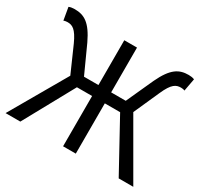

<svg xmlns="http://www.w3.org/2000/svg" viewBox="-154 -949 1206 1151"><g transform="rotate(30 449.0 -373.5)"><path d="M7 0H109L300 -348H405V0H493V-348H599L790 0H891L667 -388L746 -565C782 -647 809 -658 842 -658C849 -658 860 -657 868 -653L884 -740C873 -745 858 -747 844 -747C778 -747 731 -721 679 -611L594 -424H493V-734H405V-424H305L220 -611C168 -721 121 -747 55 -747C41 -747 25 -745 15 -740L30 -653C39 -657 50 -658 57 -658C89 -658 116 -647 153 -565L231 -388Z"/></g></svg>

Font: DAIFUKU Sans JP
Style: Regular
Weight: 400
Designer: Original font ‘Source Han Sans JP’ : Ryoko NISHIZUKA  (kana, bopomofo & ideographs); Paul D. Hunt (Latin, Greek & Cyrill
Foundry: Daifuku
Version: Version 1.001